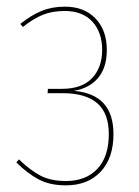

<svg xmlns="http://www.w3.org/2000/svg" viewBox="-20 -548 417 577"><path d="M301 -398Q301 -345 275 -314Q249 -283 202 -275Q321 -265 321 -145Q321 -73 282.5 -32Q244 9 178 9Q129 9 95 -9.5Q61 -28 29 -60L37 -69Q70 -37 101 -20.5Q132 -4 178 -4Q238 -4 272.5 -40.5Q307 -77 307 -145Q307 -208 272 -238Q237 -268 168 -268H123L124 -281H166Q226 -281 256.5 -313Q287 -345 287 -398Q287 -451 257.5 -483Q228 -515 175 -515Q137 -515 108.5 -503.5Q80 -492 49 -467L41 -476Q73 -502 104.5 -515Q136 -528 175 -528Q233 -528 267 -492.5Q301 -457 301 -398Z"/></svg>

Font: Fira Sans Compressed Hair
Style: Regular
Weight: 100
Width: 1
Designer: bBox Type GmbH & Carrois Corporate GbR & Edenspiekermann AG
Foundry: bBox Type GmbH & Carrois Corporate GbR & Edenspiekermann AG
Version: Version 4.301